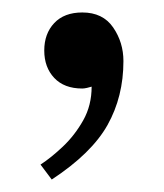

<svg xmlns="http://www.w3.org/2000/svg" viewBox="-20 -128 263 308"><path d="M63 160 45 136Q62 125 81 107Q100 89 113.5 65Q127 41 127 11Q124 12 119.5 13Q115 14 112 14Q83 14 67 -3Q51 -20 51 -47Q51 -74 67 -91Q83 -108 112 -108Q145 -108 161.5 -84Q178 -60 178 -30Q178 27 152.5 72.5Q127 118 63 160Z"/></svg>

Font: El Messiri
Style: Bold
Weight: 700
Designer: Mohamed Gaber
Foundry: Kief Type Foundry
Version: Version 2.020; ttfautohint (v1.8.3)